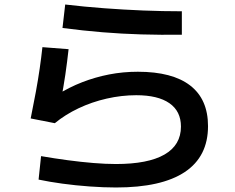

<svg xmlns="http://www.w3.org/2000/svg" viewBox="-20 -793 1040 851"><path d="M494 38Q440 38 377.5 33.5Q315 29 256.5 21Q198 13 151 3L162 -101Q220 -91 279.5 -83Q339 -75 394 -70.5Q449 -66 494 -66Q636 -66 709 -108Q782 -150 782 -232Q782 -300 731 -335.5Q680 -371 584 -371Q519 -371 453 -356Q387 -341 328 -313Q269 -285 223 -247L116 -268Q129 -332 139 -386.5Q149 -441 156 -489.5Q163 -538 168 -584L284 -575Q278 -520 269.5 -461.5Q261 -403 249 -344L232 -372Q286 -406 344 -428.5Q402 -451 463.5 -463Q525 -475 591 -475Q744 -475 823 -414Q902 -353 902 -234Q902 -99 799 -30.5Q696 38 494 38ZM786 -639Q692 -638 606 -640.5Q520 -643 434.5 -650Q349 -657 257 -669L269 -773Q354 -763 441 -756.5Q528 -750 614 -746.5Q700 -743 786 -743Z"/></svg>

Font: M PLUS 1 SemiBold
Style: Regular
Weight: 600
Designer: Coji Morishita
Foundry: UNDERFOREST DESIGN
Version: Version 1.001